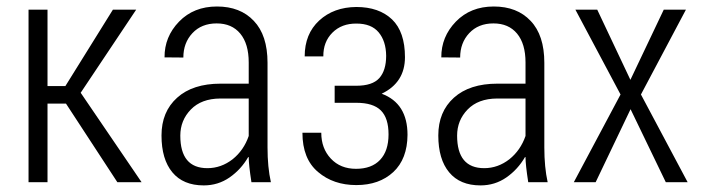

<svg xmlns="http://www.w3.org/2000/svg" viewBox="-20 -558 2152 588"><path d="M125.5 -240.7V0H67.4V-528.3H125.5V-294.4H180.2L325.7 -528.3H397L227.1 -273.9L413.6 0H339.4L182.1 -240.7Z M532.2 -142.6Q532.2 -43 615.2 -43Q657.2 -43 692.4 -70.3Q726.6 -97.7 741.7 -141.6V-256.3H654.3Q596.7 -255.9 564.5 -222.7Q532.2 -189.5 532.2 -142.6ZM604 9.8Q541 9.8 507.8 -30.3Q474.6 -70.3 474.6 -143.1Q474.6 -215.8 522.5 -258.8Q570.3 -301.8 655.8 -301.8H741.7V-366.7Q741.7 -423.8 715.8 -455.1Q689.9 -486.3 643.6 -486.3Q597.2 -486.3 569.3 -456.5Q541.5 -426.8 541.5 -381.8L483.9 -382.3Q483.4 -445.3 528.3 -491.7Q573.2 -538.1 644.5 -538.1Q715.8 -538.1 757.3 -494.1Q799.3 -450.2 799.3 -365.7V-106.4Q799.3 -45.9 809.6 0H750Q741.7 -53.7 741.7 -76.7L740.2 -77.1Q718.3 -39.1 683.1 -14.6Q647.9 9.8 604 9.8Z M1228 -145Q1227.5 -71.3 1184.6 -31.2Q1141.6 8.8 1071.3 8.8Q1001 8.8 954.1 -31.2Q906.2 -71.3 906.2 -151.4H963.9Q963.9 -103.5 993.2 -72.3Q1022.5 -41 1070.3 -41Q1118.2 -41 1144 -68.4Q1169.9 -95.7 1169.9 -146.5Q1169.9 -196.3 1146.5 -219.7Q1123 -243.2 1071.3 -243.2H1004.9V-295.4H1071.3Q1120.6 -295.4 1141.6 -318.8Q1162.6 -342.3 1162.6 -387.2Q1162.1 -432.1 1139.6 -459Q1117.2 -485.8 1071.8 -485.8Q1026.4 -486.3 998 -458Q969.7 -429.7 970.2 -385.3H913.1Q913.1 -454.1 957.5 -495.1Q1002 -536.1 1071.3 -536.6Q1140.6 -536.6 1180.7 -498.5Q1220.2 -460.4 1220.2 -382.8Q1220.2 -305.2 1148.9 -271Q1228 -241.7 1228 -145Z M1379.9 -142.6Q1379.9 -43 1462.9 -43Q1504.9 -43 1540 -70.3Q1574.2 -97.7 1589.4 -141.6V-256.3H1502Q1444.3 -255.9 1412.1 -222.7Q1379.9 -189.5 1379.9 -142.6ZM1451.7 9.8Q1388.7 9.8 1355.5 -30.3Q1322.3 -70.3 1322.3 -143.1Q1322.3 -215.8 1370.1 -258.8Q1418 -301.8 1503.4 -301.8H1589.4V-366.7Q1589.4 -423.8 1563.5 -455.1Q1537.6 -486.3 1491.2 -486.3Q1444.8 -486.3 1417 -456.5Q1389.2 -426.8 1389.2 -381.8L1331.5 -382.3Q1331.1 -445.3 1376 -491.7Q1420.9 -538.1 1492.2 -538.1Q1563.5 -538.1 1605 -494.1Q1647 -450.2 1647 -365.7V-106.4Q1647 -45.9 1657.2 0H1597.7Q1589.4 -53.7 1589.4 -76.7L1587.9 -77.1Q1565.9 -39.1 1530.8 -14.6Q1495.6 9.8 1451.7 9.8Z M1910.6 -313.5 2012.7 -528.3H2080.6L1942.9 -268.6L2085.9 0H2019L1911.1 -223.6L1804.2 0H1737.3L1880.4 -268.6L1742.2 -528.3H1809.1Z"/></svg>

Font: RobotoCondensed-Light
Style: Light
Weight: 300
Designer: Google
Version: Version 1.200311; 2013